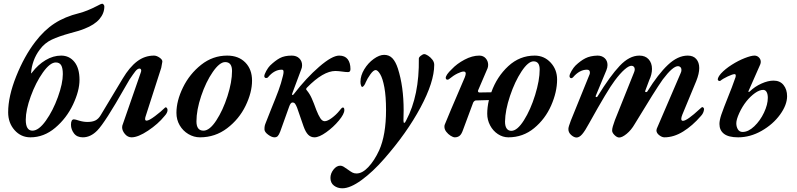

<svg xmlns="http://www.w3.org/2000/svg" viewBox="-20 -727 4302 1036"><path d="M24 -121Q24 -207 67.5 -315.5Q111 -424 170 -501Q218 -564 274 -600.5Q330 -637 407 -656Q450 -667 504 -695Q526 -707 531 -707Q535 -707 539 -702.5Q543 -698 543 -692Q543 -655 516.5 -624Q490 -593 436 -572Q410 -561 359 -548Q297 -531 259 -513Q221 -495 195 -460Q173 -431 161.5 -398.5Q150 -366 148 -336Q145 -326 153 -336Q185 -378 226 -402.5Q267 -427 310 -427Q354 -427 381.5 -393Q409 -359 409 -296Q409 -237 374 -163Q339 -89 278 -37.5Q217 14 144 14Q93 14 58.5 -25Q24 -64 24 -121ZM319 -327Q319 -360 310 -375Q301 -390 281 -390Q250 -390 211.5 -336Q173 -282 146 -207.5Q119 -133 119 -81Q119 -22 155 -22Q189 -22 227.5 -76Q266 -130 292.5 -203.5Q319 -277 319 -327Z M363 -54Q363 -83 379 -83Q386 -83 407 -76Q430 -69 452 -69Q478 -69 494.5 -77Q511 -85 523 -105L642 -303Q679 -365 720 -396Q761 -427 811 -427Q825 -427 841 -416Q857 -405 856 -394Q853 -374 850 -361L766 -100Q763 -91 763 -85Q763 -76 771 -76Q784 -76 816.5 -100.5Q849 -125 868 -144Q872 -148 874 -148Q878 -148 881 -143.5Q884 -139 884 -133Q884 -118 867 -100Q833 -58 779 -22Q725 14 690 14Q669 14 654 -4Q639 -22 639 -40Q639 -46 640 -49L739 -334Q742 -342 742 -346Q742 -351 739.5 -354Q737 -357 733 -357Q722 -357 710.5 -342.5Q699 -328 679 -298L654 -255Q547 -66 505 -23Q469 14 427 14Q395 14 379 -7.5Q363 -29 363 -54Z M932 -118Q932 -183 967.5 -255.5Q1003 -328 1065.5 -377.5Q1128 -427 1206 -427Q1267 -427 1303.5 -390Q1340 -353 1340 -292Q1340 -228 1305 -156Q1270 -84 1205.5 -35Q1141 14 1059 14Q1026 14 996.5 -3.5Q967 -21 949.5 -51Q932 -81 932 -118ZM1232 -344Q1232 -392 1195 -392Q1165 -392 1128 -338.5Q1091 -285 1065.5 -209Q1040 -133 1040 -72Q1040 -22 1078 -22Q1111 -22 1147 -77Q1183 -132 1207.5 -208.5Q1232 -285 1232 -344Z M1407 -29Q1407 -41 1408.5 -48Q1410 -55 1415 -67Q1419 -78 1443 -138Q1468 -199 1482.5 -238Q1497 -277 1507 -319Q1510 -331 1510 -339Q1510 -345 1508 -348Q1506 -351 1500 -351Q1460 -351 1426 -310Q1423 -306 1416 -306Q1408 -306 1406 -315Q1406 -325 1416.5 -344Q1427 -363 1437 -373Q1465 -400 1490 -413.5Q1515 -427 1554 -427Q1580 -427 1595 -412Q1610 -397 1610 -375Q1610 -363 1606 -354L1557 -223Q1556 -221 1556 -217Q1556 -214 1558 -214Q1562 -214 1566 -220Q1633 -307 1702.5 -367Q1772 -427 1810 -427Q1841 -427 1856 -407.5Q1871 -388 1871 -354Q1871 -338 1858 -338Q1845 -338 1825 -341Q1816 -342 1807.5 -343Q1799 -344 1790 -344Q1724 -344 1636 -254Q1632 -250 1632 -246Q1632 -243 1636 -239Q1651 -221 1662 -196.5Q1673 -172 1687 -133Q1698 -105 1708.5 -89Q1719 -73 1732 -73Q1747 -73 1770.5 -90.5Q1794 -108 1811 -129Q1815 -134 1820.5 -140.5Q1826 -147 1830 -147Q1838 -147 1838 -133Q1838 -112 1808.5 -76.5Q1779 -41 1740.5 -13.5Q1702 14 1677 14Q1657 14 1643 0Q1629 -14 1618 -45L1583 -146Q1577 -161 1572 -167.5Q1567 -174 1558 -174Q1548 -174 1540 -151L1492 -17Q1485 1 1478.5 7.5Q1472 14 1461 14Q1446 14 1426.5 -0.5Q1407 -15 1407 -29Z M1763 233Q1763 209 1779.5 188Q1796 167 1816 167Q1825 167 1834 172.5Q1843 178 1857 188Q1872 199 1881.5 204Q1891 209 1904 209Q1935 209 1967.5 174.5Q2000 140 2026 84Q2063 1 2063 -133Q2063 -207 2054 -255.5Q2045 -304 2031.5 -326.5Q2018 -349 2007 -349Q1995 -349 1978.5 -326Q1962 -303 1953 -282Q1951 -275 1945 -266.5Q1939 -258 1934 -258Q1931 -258 1928 -266Q1925 -274 1925 -286Q1925 -319 1945.5 -353Q1966 -387 1996.5 -409Q2027 -431 2053 -431Q2080 -431 2097.5 -412.5Q2115 -394 2127 -357Q2158 -260 2158 -132Q2158 -99 2157 -81V-77Q2157 -64 2161 -64Q2166 -64 2172 -78Q2243 -212 2240 -411Q2240 -418 2251 -426.5Q2262 -435 2269 -435Q2277 -435 2290 -426.5Q2303 -418 2313 -405Q2323 -392 2323 -377Q2323 -285 2249 -147Q2175 -9 2053 130Q1992 200 1931 244.5Q1870 289 1827 289Q1801 289 1782 274.5Q1763 260 1763 233Z M2986 -298Q2986 -231 2954 -158Q2922 -85 2862 -35.5Q2802 14 2723 14Q2693 14 2666.5 -3.5Q2640 -21 2624.5 -50.5Q2609 -80 2609 -113Q2609 -148 2618 -187L2547 -185Q2543 -185 2538.5 -180.5Q2534 -176 2533 -173L2478 -25Q2470 -2 2459.5 6Q2449 14 2434 14Q2425 14 2411.5 5.5Q2398 -3 2388 -16Q2378 -29 2378 -43Q2378 -51 2380 -55Q2398 -100 2414 -137Q2430 -174 2441 -200L2488 -310Q2493 -323 2493 -330Q2493 -341 2482 -341Q2470 -341 2448.5 -330.5Q2427 -320 2404 -301Q2400 -297 2394 -297Q2387 -297 2385 -306Q2385 -323 2418 -354Q2445 -383 2486.5 -405Q2528 -427 2566 -427Q2588 -427 2601 -412Q2614 -397 2614 -377Q2614 -368 2611 -359L2560 -240Q2559 -239 2559 -236Q2559 -232 2561.5 -230Q2564 -228 2567 -228L2629 -229H2631Q2661 -313 2722.5 -370Q2784 -427 2865 -427Q2916 -427 2951 -389.5Q2986 -352 2986 -298ZM2859 -396Q2830 -396 2794 -341.5Q2758 -287 2732 -209.5Q2706 -132 2705 -71Q2705 -46 2714 -33.5Q2723 -21 2739 -21Q2771 -21 2807 -78Q2843 -135 2867.5 -214.5Q2892 -294 2892 -352Q2892 -396 2859 -396Z M3047 -32Q3047 -42 3060 -76L3161 -325Q3163 -329 3163 -336Q3163 -351 3147 -351Q3107 -351 3072 -310Q3067 -305 3062 -305Q3059 -305 3056 -308Q3053 -311 3053 -316Q3053 -326 3064 -344.5Q3075 -363 3085 -373Q3112 -399 3138.5 -412.5Q3165 -426 3204 -427Q3228 -427 3243 -413Q3258 -399 3258 -376Q3258 -363 3252 -348L3195 -211L3194 -207Q3194 -203 3198 -203Q3203 -203 3205 -208Q3272 -317 3324 -372Q3376 -427 3430 -427Q3462 -427 3480 -407Q3498 -387 3498 -355Q3498 -326 3483 -294L3462 -238L3461 -234Q3461 -230 3466 -230Q3472 -230 3474 -235Q3531 -327 3584 -377Q3637 -427 3691 -427Q3721 -427 3737 -408.5Q3753 -390 3753 -360Q3753 -330 3737 -290L3662 -109Q3656 -94 3656 -86Q3656 -75 3665 -75Q3687 -75 3756 -139Q3766 -149 3770 -149Q3773 -149 3776 -145.5Q3779 -142 3779 -138Q3777 -116 3761 -100Q3717 -49 3666.5 -17.5Q3616 14 3565 14Q3552 14 3537 2.5Q3522 -9 3522 -24Q3522 -27 3524 -33L3653 -333Q3657 -341 3657 -350Q3657 -359 3651.5 -364.5Q3646 -370 3639 -370Q3611 -371 3556 -298Q3515 -240 3405 -58Q3386 -25 3361.5 -5Q3337 15 3321 15Q3309 15 3295.5 1.5Q3282 -12 3283 -24Q3283 -39 3298 -79L3401 -336Q3405 -345 3405 -353Q3405 -362 3400 -367Q3395 -372 3388 -372Q3374 -373 3350 -352Q3326 -331 3297 -292Q3259 -242 3159 -62Q3137 -21 3121.5 -3Q3106 15 3091 15Q3077 15 3061.5 1Q3046 -13 3047 -32Z M3862 -58Q3862 -78 3872 -108Q3886 -148 3907 -200Q3930 -256 3949 -311Q3950 -314 3950 -318Q3950 -327 3944 -327Q3933 -327 3906.5 -314.5Q3880 -302 3867 -291Q3866 -290 3862 -290Q3859 -290 3856 -292.5Q3853 -295 3853 -298Q3853 -310 3870 -330Q3893 -355 3928.5 -377.5Q3964 -400 3998.5 -413.5Q4033 -427 4051 -427Q4065 -427 4075 -417Q4085 -407 4085 -393Q4085 -387 4082 -379L4019 -236Q4017 -232 4019.5 -231Q4022 -230 4026 -234Q4053 -260 4088.5 -276Q4124 -292 4154 -292Q4189 -292 4208 -268Q4227 -244 4227 -208Q4227 -161 4189 -108.5Q4151 -56 4089.5 -21Q4028 14 3963 14Q3911 14 3886.5 -5Q3862 -24 3862 -58ZM4123 -199Q4123 -219 4116.5 -230.5Q4110 -242 4098 -242Q4078 -242 4054 -225Q4030 -208 4008 -181Q3985 -152 3969 -117Q3953 -82 3953 -62Q3953 -43 3961.5 -29Q3970 -15 3987 -15Q4018 -15 4050 -45.5Q4082 -76 4102.5 -119.5Q4123 -163 4123 -199Z"/></svg>

Font: EB Garamond SemiBold
Style: Italic
Weight: 600
Italic angle: -17.2°
Designer: Georg Duffner and Octavio Pardo
Foundry: Georg Duffner
Version: Version 1.000